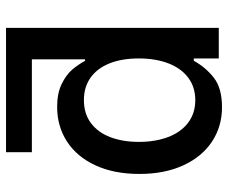

<svg xmlns="http://www.w3.org/2000/svg" viewBox="-80 -667 758 638"><g transform="rotate(-90 299.0 -348.0)"><path d="M525.4 -707V0H423.8V-83H416Q394.5 -43.9 359.9 -16.6Q325.2 10.7 261.7 10.7Q197.8 10.7 147.5 -22.5Q97.2 -55.7 68.6 -117.9Q40 -180.2 40 -263.7Q40 -348.1 68.6 -409.9Q97.2 -471.7 147.7 -504.4Q198.2 -537.1 262.7 -537.1Q308.1 -537.1 338.6 -522.2Q369.1 -507.3 386 -487.8Q402.8 -468.3 416 -444.3H420.9V-621.1H112.3V-707ZM285.2 -448.2Q240.2 -448.2 209 -424.8Q177.7 -401.4 162.1 -360.1Q146.5 -318.8 146.5 -265.6Q146.5 -211.4 162.4 -168.9Q178.2 -126.5 209.7 -102.3Q241.2 -78.1 285.2 -78.1Q328.6 -78.1 359.9 -101.6Q391.1 -125 407.5 -167.5Q423.8 -210 423.8 -265.6Q423.8 -321.3 407.7 -362.3Q391.6 -403.3 360.4 -425.8Q329.1 -448.2 285.2 -448.2Z"/></g></svg>

Font: Pretendard JP Medium
Style: Regular
Weight: 500
Designer: Base glyphs from Inter by Rasmus Andersson; Hangeul glyphs from Noto Sans CJK(Source Han Sans) by Jang Soo-young and Kan
Foundry: Kil Hyung-jin
Version: Version 1.309